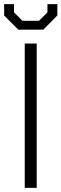

<svg xmlns="http://www.w3.org/2000/svg" viewBox="-30 -911 298 931"><path d="M90 -700H148V0H90ZM-10 -836V-891H38V-851L79 -810H159L200 -851V-891H248V-836L180 -767H59Z"/></svg>

Font: Chakra Petch Light
Style: Regular
Weight: 300
Designer: Katatrad Aksorn Co.,Ltd.
Foundry: Cadson Demak Co.,Ltd.
Version: Version 1.000; ttfautohint (v1.6)